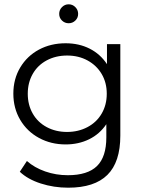

<svg xmlns="http://www.w3.org/2000/svg" viewBox="-20 -689 671 892"><path d="M539 -484V-59Q539 64 479 123.5Q419 183 297 183Q230 183 169.5 163.5Q109 144 72 109L105 59Q140 90 190 107.5Q240 125 295 125Q387 125 430.5 82.5Q474 40 474 -51V-112Q443 -66 394 -42Q345 -18 285 -18Q217 -18 161.5 -48Q106 -78 74 -132Q42 -186 42 -254Q42 -322 74 -375.5Q106 -429 161 -458.5Q216 -488 285 -488Q347 -488 396.5 -463Q446 -438 477 -391V-484ZM292 -431Q239 -431 197 -408.5Q155 -386 132 -345.5Q109 -305 109 -253.5Q109 -202 132 -161.5Q155 -121 197 -98.5Q239 -76 291.5 -76Q344 -76 386.5 -98.5Q429 -121 452.5 -161.5Q476 -202 476 -253.5Q476 -305 452.5 -345Q429 -385 387 -408Q345 -431 292 -431ZM299 -581Q281 -581 268 -593.5Q255 -606 255 -624.5Q255 -643 268 -656Q281 -669 299 -669Q317 -669 330 -656Q343 -643 343 -624.5Q343 -606 330 -593.5Q317 -581 299 -581Z"/></svg>

Font: Montserrat Ace
Style: Regular
Weight: 400
Designer: Julieta Ulanovsky
Foundry: Julieta Ulanovsky
Version: Version 1